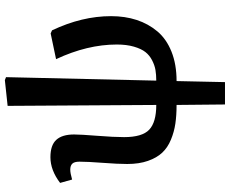

<svg xmlns="http://www.w3.org/2000/svg" viewBox="-100 -654 972 813"><g transform="rotate(-90 386.5 -247.0)"><path d="M351.1 219.2 349.1 14.2Q304.7 14.2 269.8 9Q234.9 3.9 201.9 -9.8Q168.9 -23.4 147.2 -46.4Q125.5 -69.3 112.3 -106.9Q99.1 -144.5 99.1 -194.8Q99.1 -234.4 104 -298.6Q108.9 -362.8 108.9 -397Q108.9 -418.9 100.3 -427.5Q91.8 -436 75.2 -436Q60.5 -436 33.2 -428.2L19 -479Q72.8 -520 127.9 -520Q178.7 -520 201.4 -495.1Q224.1 -470.2 224.1 -419.9Q224.1 -392.1 218.5 -321.8Q212.9 -251.5 212.9 -208Q212.9 -131.3 244.4 -101.6Q275.9 -71.8 349.1 -71.8L345.2 -701.2L454.1 -712.9L466.8 -708L452.1 -71.8Q477.1 -71.8 497.1 -75.2Q517.1 -78.6 538.1 -89.4Q559.1 -100.1 573 -117.7Q586.9 -135.3 595.9 -166.3Q605 -197.3 605 -238.8Q605 -363.8 543 -496.1L651.9 -519L665 -513.2Q725.1 -386.7 725.1 -263.2Q725.1 -204.1 709 -154.8Q692.9 -105.5 660.6 -67.1Q628.4 -28.8 574.7 -7.3Q521 14.2 450.2 14.2L445.8 219.2Z"/></g></svg>

Font: Literata Book SemiBold
Style: Regular
Weight: 600
Designer: Latin by Veronika Burian and Jose Scaglione. Greek by Irene Vlachou. Cyrillic by Vera Evstafieva
Foundry: TypeTogether
Version: Version 2.003;PS 002.003;hotconv 1.0.88;makeotf.lib2.5.64775